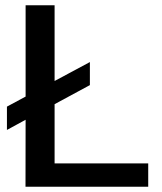

<svg xmlns="http://www.w3.org/2000/svg" viewBox="-20 -708 614 728"><path d="M76.7 0 77.1 -253.9 6.3 -215.3V-303.7L77.1 -341.8V-688H187V-400.9L320.8 -472.7V-385.3L187 -313V-88.4H542V0Z"/></svg>

Font: Arimo Medium
Style: Regular
Weight: 500
Designer: Steve Matteson
Foundry: Monotype Imaging Inc.
Version: Version 1.33